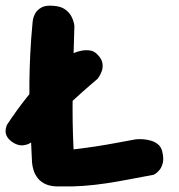

<svg xmlns="http://www.w3.org/2000/svg" viewBox="-70 -671 641 689"><path d="M146 -2Q116 -1 96.5 -9Q77 -17 66 -31Q55 -45 50.5 -60Q46 -75 45 -87Q42 -145 40 -193.5Q38 -242 36.5 -286.5Q35 -331 35.5 -377Q36 -423 38.5 -475.5Q41 -528 47 -592Q47 -592 48.5 -601.5Q50 -611 56.5 -623Q63 -635 78.5 -644Q94 -653 123 -650Q149 -648 164 -637Q179 -626 186 -612.5Q193 -599 195 -589Q197 -579 197 -579Q193 -454 191 -344Q189 -234 194 -135Q237 -140 273 -145.5Q309 -151 344 -157.5Q379 -164 417 -171Q417 -171 425.5 -171.5Q434 -172 446.5 -171Q459 -170 472.5 -166Q486 -162 497 -153Q508 -144 512 -128Q518 -104 514.5 -88Q511 -72 503.5 -62.5Q496 -53 489 -48.5Q482 -44 482 -44Q434 -35 392 -27Q350 -19 310 -13Q270 -7 230 -4Q190 -1 146 -2ZM63 -178Q62 -176 55.5 -170Q49 -164 38 -157.5Q27 -151 12.5 -149.5Q-2 -148 -19 -157Q-36 -167 -43 -178Q-50 -189 -50 -199Q-50 -209 -47.5 -216Q-45 -223 -45 -223Q-30 -246 -12 -271Q6 -296 26.5 -322Q47 -348 72 -374.5Q97 -401 125.5 -426.5Q154 -452 187 -477Q187 -477 197 -481.5Q207 -486 222 -489Q237 -492 252.5 -490Q268 -488 280 -475Q295 -460 297.5 -444.5Q300 -429 295.5 -416.5Q291 -404 285.5 -396Q280 -388 280 -388Q248 -361 224 -339.5Q200 -318 180.5 -300Q161 -282 143.5 -264Q126 -246 106.5 -225.5Q87 -205 63 -178Z"/></svg>

Font: Sour Gummy
Style: Bold
Weight: 700
Designer: Stefie Justprince
Foundry: Eifetstype
Version: Version 1.000